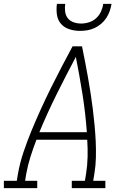

<svg xmlns="http://www.w3.org/2000/svg" viewBox="-35 -975 655 995"><path d="M-15 0V-38H52L58 -74Q68 -131 87 -187.5Q106 -244 129 -299.5Q152 -355 177 -410Q202 -465 229 -519.5Q256 -574 284 -627.5Q312 -681 341 -735H390Q398 -695 406 -654.5Q414 -614 421 -573.5Q428 -533 434.5 -492Q441 -451 446 -410Q451 -369 455 -327Q459 -285 461 -243.5Q463 -202 462 -159Q461 -116 454 -74L448 -38H511V0H337V-38H405L411 -74Q418 -118 419 -162.5Q420 -207 417 -251H154Q137 -207 123 -163Q109 -119 101 -74L95 -38H158V0ZM169 -290H415Q408 -389 392.5 -486.5Q377 -584 358 -680Q307 -584 258.5 -486.5Q210 -389 169 -290ZM379 -815Q351 -815 324.5 -823.5Q298 -832 281 -851.5Q264 -871 260 -899Q256 -927 260 -955H303Q300 -935 302.5 -915Q305 -895 316.5 -880.5Q328 -866 346.5 -859.5Q365 -853 385 -853Q406 -853 426.5 -859.5Q447 -866 463 -880.5Q479 -895 488 -914.5Q497 -934 500 -955H543Q540 -936 533.5 -917.5Q527 -899 516 -882Q505 -865 489 -851.5Q473 -838 454.5 -829.5Q436 -821 417 -818Q398 -815 379 -815Z"/></svg>

Font: Iosevka Curly Slab XLtEx
Style: Italic
Weight: 200
Width: 7
Italic angle: -9°
Monospace: yes
Designer: Belleve Invis
Foundry: Belleve Invis
Version: Version 11.1.0; ttfautohint (v1.8.3)